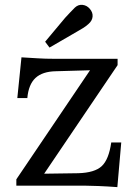

<svg xmlns="http://www.w3.org/2000/svg" viewBox="-20 -761 563 787"><path d="M461 6Q420 3 383.5 1.5Q347 0 327 0H47V-26L349 -473L209 -469Q154 -468 125.5 -441.5Q97 -415 92 -359H51L68 -526Q104 -524 134.5 -522Q165 -520 202 -520H462V-494L161 -49L301 -51Q368 -53 397 -80Q426 -107 436 -177H477ZM183 -566 165 -590 247 -688Q258 -700 267.5 -710Q277 -720 287 -730Q301 -743 318.5 -741Q336 -739 348 -725Q361 -710 359.5 -693Q358 -676 343 -663Q332 -653 320.5 -646Q309 -639 295 -631Z"/></svg>

Font: Hedvig Letters Serif 12pt
Style: Regular
Weight: 400
Designer: Alexander Örn & Tor Weibull
Foundry: Kanon Foundry
Version: Version 1.000; ttfautohint (v1.8.4.7-5d5b)